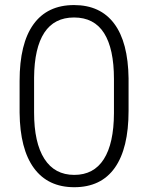

<svg xmlns="http://www.w3.org/2000/svg" viewBox="-20 -741 594 770"><path d="M495.6 -296.4Q495.6 -146 440.4 -68.1Q385.3 9.8 277.8 9.8Q172.4 9.8 116.2 -66.7Q60.1 -143.1 58.6 -289.1V-416.5Q58.6 -566.4 114.3 -643.6Q169.9 -720.7 276.9 -720.7Q382.3 -720.7 438 -646.2Q493.7 -571.8 495.6 -426.8ZM437 -423.8Q437 -545.9 397.2 -608.4Q357.4 -670.9 276.9 -670.9Q197.8 -670.9 157.7 -609.9Q117.7 -548.8 116.7 -429.7V-290Q116.7 -168.5 158 -104Q199.2 -39.6 277.8 -39.6Q356 -39.6 396.2 -102.5Q436.5 -165.5 437 -287.1Z"/></svg>

Font: Vazir Thin
Style: Thin
Weight: 100
Designer: Saber Rastikerdar
Foundry: Saber Rastikerdar
Version: Version 30.0.0